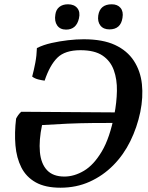

<svg xmlns="http://www.w3.org/2000/svg" viewBox="-20 -868 689 895"><path d="M262 7Q191 7 146.5 -18Q102 -43 79.5 -87.5Q57 -132 52 -190.5Q47 -249 55 -315Q59 -323 65 -331.5Q71 -340 79 -347L527 -344L520 -295Q466 -295 409.5 -294.5Q353 -294 295 -291.5Q237 -289 176 -285Q161 -214 166 -159.5Q171 -105 199 -75Q227 -45 280 -45Q326 -45 371.5 -72Q417 -99 454.5 -162Q492 -225 513 -334Q524 -391 525 -444.5Q526 -498 510.5 -541Q495 -584 458 -609Q421 -634 355 -634Q283 -634 247.5 -599Q212 -564 188 -492Q173 -494 157.5 -498Q142 -502 130 -511Q138 -541 144.5 -575Q151 -609 152 -644Q182 -659 220 -667.5Q258 -676 297 -680.5Q336 -685 370 -685Q459 -685 516 -658.5Q573 -632 604 -584.5Q635 -537 641.5 -476Q648 -415 634 -346Q619 -274 587.5 -210Q556 -146 508 -97.5Q460 -49 398 -21Q336 7 262 7ZM288 -730Q260 -730 246.5 -749.5Q233 -769 238 -800Q241 -823 256.5 -835.5Q272 -848 297 -848Q326 -848 340.5 -830Q355 -812 348 -782Q336 -730 288 -730ZM490 -731Q462 -731 448 -749Q434 -767 438 -796Q446 -848 501 -848Q528 -848 542 -831Q556 -814 551 -785Q543 -731 490 -731Z"/></svg>

Font: Vollkorn Medium
Style: Italic
Weight: 500
Italic angle: -11°
Designer: Friedrich Althausen
Foundry: Friedrich Althausen
Version: Version 5.000